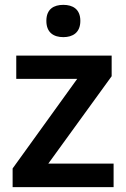

<svg xmlns="http://www.w3.org/2000/svg" viewBox="-20 -771 521 791"><path d="M241 -751C202 -751 171 -734 171 -685C171 -636 202 -618 241 -618C279 -618 311 -636 311 -685C311 -734 279 -751 241 -751ZM448 0V-97H179L440 -457V-542H47V-446H298L32 -77V0Z"/></svg>

Font: Noto Sans Telugu SemiBold
Style: Regular
Weight: 600
Designer: Jelle Bosma - Monotype Design Team
Foundry: Monotype Imaging Inc.
Version: Version 2.005